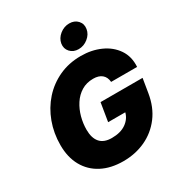

<svg xmlns="http://www.w3.org/2000/svg" viewBox="-220 -1114 1195 1275"><g transform="rotate(-30 377.5 -476.5)"><path d="M354.5 9.8Q259.3 9.8 189.7 -26.6Q120.1 -63 82.3 -130.4Q44.4 -197.8 44.4 -291.5Q44.4 -382.8 74.2 -463.6Q104 -544.4 158.9 -606Q213.9 -667.5 289.6 -702.4Q365.2 -737.3 457 -737.3Q539.6 -737.3 606.7 -707Q673.8 -676.8 711.9 -620.8Q750 -564.9 745.1 -487.3H545.9Q543 -524.9 519 -545.2Q495.1 -565.4 452.6 -565.4Q400.9 -565.4 362.1 -541.5Q323.2 -517.6 297.4 -477.8Q271.5 -438 258.5 -389.9Q245.6 -341.8 245.6 -293Q245.6 -230 274.9 -196Q304.2 -162.1 364.7 -162.1Q432.1 -162.1 473.6 -191.2Q515.1 -220.2 526.4 -265.6H395L418 -406.2H740.2L722.7 -299.3Q706.5 -199.7 654.3 -130.9Q602.1 -62 524.7 -26.1Q447.3 9.8 354.5 9.8ZM468.8 -783.2Q428.7 -783.2 404.8 -809.6Q380.9 -835.9 386.7 -873Q393.1 -910.6 425.8 -936.8Q458.5 -962.9 498.5 -962.9Q538.6 -962.9 562.5 -936.8Q586.4 -910.6 580.1 -873Q574.2 -835.9 541.5 -809.6Q508.8 -783.2 468.8 -783.2Z"/></g></svg>

Font: Inter Black
Style: Italic
Weight: 900
Italic angle: -9.39999°
Designer: Rasmus Andersson
Foundry: rsms
Version: Version 4.000;git-a52131595